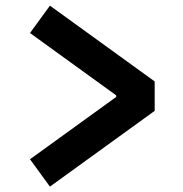

<svg xmlns="http://www.w3.org/2000/svg" viewBox="-20 -681 660 693"><path d="M88.3 -106.2 399.4 -331.1V-336.8L88.3 -561.8L160.2 -660.6L538.3 -387.1V-280.9L160.2 -7.4Z"/></svg>

Font: Monaspace Neon Var ExtraLight
Style: Regular
Weight: 200
Designer: Riley Cran and the Lettermatic Team
Version: Version 1.200 (Monaspace Neon Var)